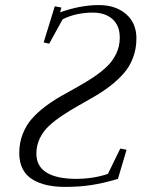

<svg xmlns="http://www.w3.org/2000/svg" viewBox="-20 -732 560 760"><path d="M56.2 -126Q56.2 -166.5 69.8 -201.4Q83.5 -236.3 106.4 -262.2Q129.4 -288.1 159.2 -310.5Q189 -333 222.2 -351.8Q255.4 -370.6 288.3 -388.9Q321.3 -407.2 351.1 -427.2Q380.9 -447.3 403.8 -469.2Q426.8 -491.2 440.4 -520.3Q454.1 -549.3 454.1 -583Q454.1 -630.4 425.3 -656.2Q396.5 -682.1 347.2 -682.1Q281.7 -682.1 228 -655.8L174.8 -559.1L152.8 -564L196.8 -707L223.1 -702.1L217.8 -683.1Q298.3 -711.9 371.1 -711.9Q438 -711.9 479 -676.3Q520 -640.6 520 -580.1Q520 -539.1 506.6 -503.7Q493.2 -468.3 470.2 -442.1Q447.3 -416 417.5 -392.8Q387.7 -369.6 354.7 -350.6Q321.8 -331.5 289.1 -313Q256.3 -294.4 226.6 -274.7Q196.8 -254.9 173.8 -233.6Q150.9 -212.4 137.5 -184.3Q124 -156.2 124 -124Q124 -26.9 275.9 -23.9Q351.1 -23.9 407.2 -43.9L456.1 -144L481 -139.2L446.8 -23.9Q388.7 -6.8 341.8 0.5Q294.9 7.8 237.8 7.8Q198.7 7.8 167.2 1Q135.7 -5.9 110.1 -20.8Q84.5 -35.6 70.3 -62.3Q56.2 -88.9 56.2 -126Z"/></svg>

Font: Dehuti
Style: Italic
Weight: 400
Version: Version 1.2